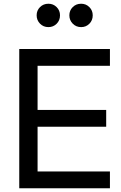

<svg xmlns="http://www.w3.org/2000/svg" viewBox="-20 -1007 646 1027"><path d="M83 0H568V-90H181V-329H548V-419H181V-655H568V-745H83ZM239 -862Q265 -862 283 -880Q301 -898 301 -925Q301 -951 283 -969Q265 -987 239 -987Q212 -987 194 -969Q176 -951 176 -925Q176 -899 194 -880.5Q212 -862 239 -862ZM414 -862Q440 -862 458 -880Q476 -898 476 -925Q476 -951 458 -969Q440 -987 414 -987Q387 -987 369 -969Q351 -951 351 -925Q351 -899 369 -880.5Q387 -862 414 -862Z"/></svg>

Font: Plus Jakarta Sans Medium
Style: Regular
Weight: 500
Designer: Gumpita Rahayu
Foundry: Tokotype
Version: Version 2.004; ttfautohint (v1.8.3)